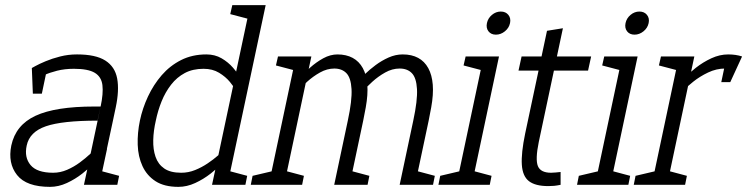

<svg xmlns="http://www.w3.org/2000/svg" viewBox="-20 -720 2911 748"><path d="M175 8Q83 8 46.5 -38Q10 -84 24 -153Q41 -233 118.5 -269Q196 -305 347 -305H372L360 -250Q222 -250 158.5 -228Q95 -206 84 -153Q74 -107 99 -77Q124 -47 187 -47ZM122 -413 104 -455Q104 -455 118.5 -463Q133 -471 158 -481.5Q183 -492 214.5 -500Q246 -508 280 -508L268 -452Q232 -452 202.5 -444.5Q173 -437 152.5 -427.5Q132 -418 122 -413ZM420 -250 372 -305Q383 -356 379 -388.5Q375 -421 349 -436.5Q323 -452 268 -452L280 -508Q353 -508 390.5 -484Q428 -460 436.5 -414Q445 -368 431 -302ZM369 -160 397 -140Q397 -140 384.5 -125Q372 -110 350.5 -88Q329 -66 301 -44Q273 -22 240.5 -7Q208 8 175 8L187 -47Q215 -47 241.5 -58.5Q268 -70 291 -87Q314 -104 331.5 -120.5Q349 -137 359 -148.5Q369 -160 369 -160ZM376 -45 320 -60 372 -305 420 -250ZM320 -60 397 -140 367 0H307ZM357 0 369 -55 444 -35 437 0ZM143 -355H108L104 -455H164Z M819 -60 955 -700H1015L881 -70ZM819 -60 881 -70 866 0H806ZM866 -150 896 -140Q896 -140 884 -125Q872 -110 850.5 -88Q829 -66 801 -44Q773 -22 740.5 -7Q708 8 675 8L686 -47Q714 -47 740 -57.5Q766 -68 789 -83.5Q812 -99 829 -114Q846 -129 856 -139.5Q866 -150 866 -150ZM909 -350Q909 -350 900.5 -365.5Q892 -381 875.5 -401Q859 -421 833.5 -436.5Q808 -452 773 -452L784 -508Q817 -508 843 -493Q869 -478 888 -456Q907 -434 919 -412Q931 -390 937 -375Q943 -360 943 -360ZM773 -452Q731 -452 700 -435.5Q669 -419 646.5 -390Q624 -361 609.5 -325Q595 -289 587 -250Q578 -211 577 -174.5Q576 -138 586 -109Q596 -80 620 -63.5Q644 -47 686 -47L675 8Q620 8 586 -14Q552 -36 535 -73Q518 -110 516.5 -156Q515 -202 525 -250Q535 -298 556.5 -344Q578 -390 610 -427Q642 -464 685.5 -486Q729 -508 784 -508ZM885 -700H965L953 -645L877 -665ZM856 0 868 -55 943 -35 936 0Z M1128 -350 1103 -360Q1103 -360 1114 -375Q1125 -390 1144 -412Q1163 -434 1187.5 -456Q1212 -478 1239.5 -493Q1267 -508 1295 -508L1283 -453Q1254 -453 1226.5 -437.5Q1199 -422 1176.5 -401.5Q1154 -381 1141 -365.5Q1128 -350 1128 -350ZM1335 -250Q1352 -329 1349.5 -373Q1347 -417 1329.5 -435Q1312 -453 1282 -453L1294 -508Q1329 -508 1354 -494.5Q1379 -481 1393.5 -454.5Q1408 -428 1411 -390Q1414 -352 1405 -302L1395 -250ZM1382 -350 1364 -390Q1364 -390 1374 -402Q1384 -414 1402 -431.5Q1420 -449 1443.5 -466.5Q1467 -484 1494 -496Q1521 -508 1549 -508L1537 -453Q1508 -453 1480.5 -437.5Q1453 -422 1430.5 -401.5Q1408 -381 1395 -365.5Q1382 -350 1382 -350ZM1027 0 1133 -500H1193L1087 0ZM1282 0 1335 -250H1395L1342 0ZM1537 0 1590 -250H1650L1597 0ZM1590 -250Q1607 -329 1604.5 -373Q1602 -417 1584.5 -435Q1567 -453 1537 -453L1549 -508Q1584 -508 1609 -494.5Q1634 -481 1648.5 -454.5Q1663 -428 1666 -390Q1669 -352 1660 -302L1650 -250ZM957 0 964 -35 1049 -55 1037 0ZM1077 0 1089 -55 1164 -35 1157 0ZM1587 0 1599 -55 1674 -35 1667 0ZM1131 -445 1055 -465 1063 -500H1143ZM1332 0 1344 -55 1419 -35 1412 0Z M1758 0 1864 -500H1924L1818 0ZM1912 -585Q1893 -585 1883 -598Q1873 -611 1877 -630Q1881 -649 1896.5 -662Q1912 -675 1931 -675Q1950 -675 1960.5 -662Q1971 -649 1967 -630Q1963 -611 1947 -598Q1931 -585 1912 -585ZM1862 -445 1786 -465 1794 -500H1874ZM1688 0 1695 -35 1780 -55 1768 0ZM1808 0 1820 -55 1895 -35 1888 0Z M2000 -445 2012 -500H2283L2271 -445ZM2164 -50V0Q2149 3 2139 4Q2129 5 2116 5Q2066 5 2041 -14Q2016 -33 2013 -78Q2010 -123 2026 -200L2111 -600L2173 -610L2079 -167Q2065 -99 2075.5 -73Q2086 -47 2127 -47Q2136 -47 2144.5 -48Q2153 -49 2164 -50Z M2298 0 2404 -500H2464L2358 0ZM2452 -585Q2433 -585 2423 -598Q2413 -611 2417 -630Q2421 -649 2436.5 -662Q2452 -675 2471 -675Q2490 -675 2500.5 -662Q2511 -649 2507 -630Q2503 -611 2487 -598Q2471 -585 2452 -585ZM2402 -445 2326 -465 2334 -500H2414ZM2228 0 2235 -35 2320 -55 2308 0ZM2348 0 2360 -55 2435 -35 2428 0Z M2804 -453 2816 -508ZM2625 -500H2685L2579 0H2519ZM2843 -448Q2835 -450 2825 -451.5Q2815 -453 2804 -453L2816 -508Q2832 -508 2845.5 -506Q2859 -504 2871 -500ZM2625 -350 2595 -360Q2595 -360 2607.5 -375Q2620 -390 2641.5 -412Q2663 -434 2691 -456Q2719 -478 2751.5 -493Q2784 -508 2817 -508L2805 -453Q2771 -453 2738.5 -437.5Q2706 -422 2680.5 -401.5Q2655 -381 2640 -365.5Q2625 -350 2625 -350ZM2623 -445 2547 -465 2555 -500H2635ZM2449 0 2456 -35 2541 -55 2529 0ZM2569 0 2581 -55 2656 -35 2649 0ZM2790 -400 2811 -500H2871L2825 -400Z"/></svg>

Font: Epunda Slab Light
Style: Italic
Weight: 300
Italic angle: -12°
Designer: Simon Atzbach
Foundry: typofactur
Version: Version 1.102